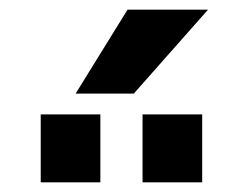

<svg xmlns="http://www.w3.org/2000/svg" viewBox="-20 -983 513 396"><path d="M243 -963H409L256 -790H136ZM274 -607V-747H397V-607ZM64 -607V-747H187V-607Z"/></svg>

Font: Mplus 1p Bold
Style: Bold
Weight: 700
Version: Version 1.061